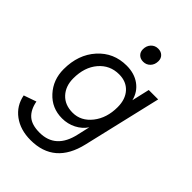

<svg xmlns="http://www.w3.org/2000/svg" viewBox="-273 -827 1153 1153"><g transform="rotate(45 303.5 -250.5)"><path d="M358 -596Q334 -596 319 -610.5Q304 -625 304 -648Q304 -678 322 -697Q340 -716 367 -716Q391 -716 406 -701.5Q421 -687 421 -664Q421 -634 403 -615Q385 -596 358 -596ZM502 -500H582L465 -1Q415 215 213 215Q126 215 67 171.5Q8 128 -6 54L74 26Q85 85 119 115Q153 145 219 145Q356 145 390 -10L408 -89Q384 -53 343 -32Q302 -11 254 -11Q167 -11 109.5 -74Q52 -137 52 -227Q52 -351 123.5 -430.5Q195 -510 305 -510Q371 -510 416.5 -477Q462 -444 476 -387ZM275 -80Q346 -80 394.5 -141.5Q443 -203 443 -295Q443 -362 407 -401.5Q371 -441 310 -441Q232 -441 182 -382.5Q132 -324 132 -229Q132 -163 170.5 -121.5Q209 -80 275 -80Z"/></g></svg>

Font: Elaine Sans
Style: Italic
Weight: 400
Italic angle: -13°
Designer: Wei Huang
Foundry: Wei Huang
Version: Version 2.001;December 24, 2019;FontCreator 12.0.0.2547 64-b